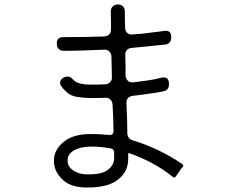

<svg xmlns="http://www.w3.org/2000/svg" viewBox="-20 -808 1040 858"><path d="M362 30Q290 28 256 -9Q220 -45 221 -91Q221 -139 266 -175Q310 -211 394 -209Q405 -209 417 -208.5Q429 -208 441 -207Q445 -207 447 -206H459Q461 -205 465 -205Q476 -203 482 -208.5Q488 -214 487 -225L486 -280L483 -340Q482 -355 473 -363.5Q464 -372 449 -371Q433 -370 417 -370Q401 -370 384 -370Q356 -370 324 -375Q292 -380 272 -402Q262 -411 253 -424Q246 -435 249.5 -445Q253 -455 264 -461L268 -463Q276 -466 282 -466Q295 -466 305 -454Q314 -444 326 -439Q346 -430 385 -430Q401 -430 417 -430Q433 -430 450 -431Q464 -432 472.5 -441Q481 -450 480 -464L478 -555Q477 -570 468 -578.5Q459 -587 444 -586Q399 -584 354.5 -582.5Q310 -581 265 -581Q251 -581 242.5 -589Q234 -597 234 -611V-613Q233 -627 241 -635Q249 -643 263 -642Q354 -642 445 -645Q476 -647 476 -678V-718L475 -757Q475 -771 484 -779.5Q493 -788 507 -788Q521 -788 529.5 -779.5Q538 -771 538 -757V-720L539 -685Q539 -670 548.5 -661Q558 -652 573 -654Q620 -657 660 -663Q676 -665 689.5 -666.5Q703 -668 715 -670Q729 -672 737 -665.5Q745 -659 745 -645V-640Q745 -614 720 -609Q697 -606 661 -603Q639 -601 616.5 -598.5Q594 -596 569 -594Q555 -593 547 -584.5Q539 -576 540 -562L541 -514V-471Q542 -456 551.5 -447Q561 -438 576 -440Q608 -444 640 -448.5Q672 -453 703 -461Q733 -467 735 -437V-431Q735 -405 710 -400Q696 -397 681.5 -394.5Q667 -392 650 -390Q632 -387 613 -384.5Q594 -382 574 -380Q560 -378 552 -369.5Q544 -361 545 -347L548 -273L549 -211Q550 -200 556 -192Q562 -184 573 -181Q632 -163 687.5 -136.5Q743 -110 794 -75Q803 -69 796 -61L790 -55Q790 -54 788 -52L766 -20Q761 -12 753 -17Q708 -53 660.5 -78.5Q613 -104 559 -123Q551 -125 553 -117V-99Q553 -58 530.5 -28.5Q508 1 471 15Q429 31 362 30ZM364 -29Q435 -27 462 -49Q490 -71 490 -100V-129Q488 -141 478 -144Q432 -153 388 -153Q373 -153 355 -150.5Q337 -148 320.5 -141Q304 -134 293 -122Q282 -110 282 -90Q282 -74 290 -63Q298 -52 310 -44.5Q322 -37 336.5 -33Q351 -29 364 -29Z"/></svg>

Font: Higure Gothic
Style: Regular
Weight: 400
Designer: Yoshimichi Ohira
Foundry: Positype
Version: Version 1.000